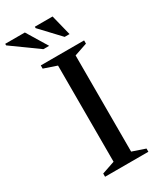

<svg xmlns="http://www.w3.org/2000/svg" viewBox="-283 -937 839 1008"><g transform="rotate(-30 137.0 -433.0)"><path d="M301.5 -19.5V0H39V-19.5L117 -46V-629L39 -655.5V-675H301.5V-655.5L223.5 -629V-46ZM128.5 -742H93.5L-66 -857V-866.5H53ZM252 -742H222.5L113.5 -858V-866.5H221Z"/></g></svg>

Font: Newsreader 24pt Medium
Style: Regular
Weight: 500
Designer: Hugues Gentile
Foundry: Production Type
Version: Version 1.003